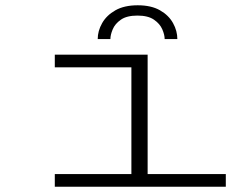

<svg xmlns="http://www.w3.org/2000/svg" viewBox="-20 -707 940 727"><path d="M187.5 0V-48H477.5V-452H187.5V-500H539V-48H835V0ZM501.5 -687Q552.5 -687 585.8 -668Q619 -649 635.2 -619.5Q651.5 -590 651.5 -559H603.5Q603.5 -575 594.5 -596Q585.5 -617 563 -632.5Q540.5 -648 500.5 -648Q460 -648 437.8 -632.5Q415.5 -617 406.8 -596Q398 -575 398 -559H350Q350 -590 366.8 -619.5Q383.5 -649 417 -668Q450.5 -687 501.5 -687Z"/></svg>

Font: Trispace Expanded ExtraLight
Style: Regular
Weight: 200
Width: 7
Designer: Tyler Finck
Foundry: Etcetera Type Company
Version: Version 1.210; ttfautohint (v1.8.3)